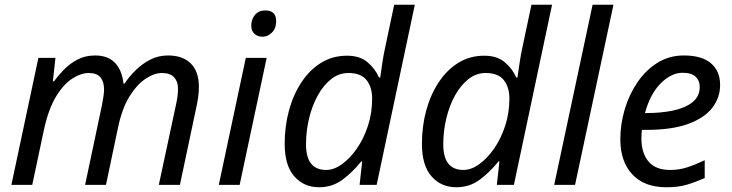

<svg xmlns="http://www.w3.org/2000/svg" viewBox="-20 -780 3088 810"><path d="M28 0 142 -536H214L203 -437H208Q226 -462 250.5 -487Q275 -512 307.5 -529Q340 -546 381 -546Q436 -546 465.5 -514.5Q495 -483 501 -427H505Q525 -457 552.5 -484Q580 -511 614 -528.5Q648 -546 689 -546Q751 -546 785 -512Q819 -478 819 -414Q819 -390 816 -369.5Q813 -349 808 -326L739 0H650L722 -336Q727 -359 729 -375Q731 -391 731 -406Q731 -436 714.5 -454Q698 -472 663 -472Q631 -472 594.5 -448Q558 -424 526.5 -373.5Q495 -323 478 -242L427 0H339L410 -336Q419 -381 419 -402Q419 -435 404 -453.5Q389 -472 354 -472Q322 -472 285 -448.5Q248 -425 216 -372Q184 -319 165 -231L116 0Z M1088 -625Q1067 -625 1053.5 -637.5Q1040 -650 1040 -672Q1040 -698 1055.5 -717Q1071 -736 1099 -736Q1145 -736 1145 -691Q1145 -660 1127 -642.5Q1109 -625 1088 -625ZM903 0 1017 -536H1105L991 0Z M1326 10Q1262 10 1221.5 -36Q1181 -82 1181 -173Q1181 -247 1199 -313.5Q1217 -380 1251.5 -432.5Q1286 -485 1334.5 -515Q1383 -545 1444 -545Q1498 -545 1530.5 -517.5Q1563 -490 1579 -453H1584Q1589 -487 1593.5 -518Q1598 -549 1606 -585L1643 -760H1730L1569 0H1497L1508 -99H1504Q1468 -54 1425 -22Q1382 10 1326 10ZM1356 -63Q1389 -63 1423 -87.5Q1457 -112 1486 -154Q1515 -196 1532.5 -250Q1550 -304 1550 -364Q1550 -412 1526.5 -442Q1503 -472 1450 -472Q1410 -472 1377.5 -446.5Q1345 -421 1321 -378Q1297 -335 1284 -281Q1271 -227 1271 -171Q1271 -63 1356 -63Z M1905 10Q1841 10 1800.5 -36Q1760 -82 1760 -173Q1760 -247 1778 -313.5Q1796 -380 1830.5 -432.5Q1865 -485 1913.5 -515Q1962 -545 2023 -545Q2077 -545 2109.5 -517.5Q2142 -490 2158 -453H2163Q2168 -487 2172.5 -518Q2177 -549 2185 -585L2222 -760H2309L2148 0H2076L2087 -99H2083Q2047 -54 2004 -22Q1961 10 1905 10ZM1935 -63Q1968 -63 2002 -87.5Q2036 -112 2065 -154Q2094 -196 2111.5 -250Q2129 -304 2129 -364Q2129 -412 2105.5 -442Q2082 -472 2029 -472Q1989 -472 1956.5 -446.5Q1924 -421 1900 -378Q1876 -335 1863 -281Q1850 -227 1850 -171Q1850 -63 1935 -63Z M2318 0 2480 -760H2568L2406 0Z M2791 10Q2698 10 2647.5 -44.5Q2597 -99 2597 -192Q2597 -256 2615.5 -318.5Q2634 -381 2669 -432.5Q2704 -484 2753.5 -515Q2803 -546 2865 -546Q2941 -546 2979.5 -513Q3018 -480 3018 -421Q3018 -369 2985.5 -326Q2953 -283 2884 -257.5Q2815 -232 2705 -232H2688Q2687 -223 2686.5 -213Q2686 -203 2686 -195Q2686 -134 2716 -98.5Q2746 -63 2807 -63Q2845 -63 2879 -74Q2913 -85 2953 -104V-29Q2915 -12 2878.5 -1Q2842 10 2791 10ZM2701 -303H2708Q2768 -303 2819 -313.5Q2870 -324 2901 -348.5Q2932 -373 2932 -414Q2932 -440 2914.5 -456.5Q2897 -473 2860 -473Q2812 -473 2767.5 -428.5Q2723 -384 2701 -303Z"/></svg>

Font: Manna Sans
Style: Italic
Weight: 400
Italic angle: -12°
Designer: Monotype Design Team
Foundry: Monotype Imaging Inc.
Version: Version 2.001.1; ttfautohint (v1.8.2)